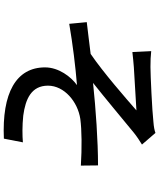

<svg xmlns="http://www.w3.org/2000/svg" viewBox="69 -885 862 1040"><g transform="rotate(90 500.0 -365.0)"><path d="M257 -753 262 -651C287 -654 318 -657 344 -659C385 -662 535 -670 578 -673C515 -618 371 -492 272 -425C221 -419 154 -410 100 -404L109 -309C219 -328 342 -343 441 -351C396 -319 345 -252 345 -178C345 -21 484 56 731 45L751 -58C715 -55 662 -54 606 -60C516 -72 444 -104 444 -194C444 -282 531 -355 624 -369C684 -377 781 -378 877 -372L876 -465C744 -465 572 -453 429 -438C504 -497 627 -600 699 -659C716 -673 746 -693 763 -703L700 -776C687 -771 667 -767 640 -765C581 -758 385 -749 343 -749C311 -749 284 -750 257 -753Z"/></g></svg>

Font: Noto Sans CJK KR Medium
Style: Regular
Weight: 500
Designer: Ryoko NISHIZUKA (kana & ideographs); Paul D. Hunt (Latin, Greek & Cyrillic); Wenlong ZHANG (bopomofo); Sandoll Communica
Foundry: Adobe Systems Incorporated
Version: Version 1.004;PS 1.004;hotconv 1.0.82;makeotf.lib2.5.63406